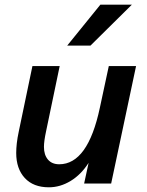

<svg xmlns="http://www.w3.org/2000/svg" viewBox="-20 -781 625 817"><path d="M453 0H338L357 -88Q325 -38 280.5 -11Q236 16 188 16Q122 16 85.5 -23.5Q49 -63 49 -130Q49 -149 51.5 -171.5Q54 -194 60 -222L118 -500H234L176 -222Q167 -180 167 -156Q167 -122 184 -102Q201 -82 232 -82Q354 -82 405 -323L443 -500H559ZM266 -587 407 -761H541L365 -587Z"/></svg>

Font: Wix Madefor Text SemiBold
Style: Italic
Weight: 600
Italic angle: -12°
Designer: Dalton Maag Ltd
Foundry: Dalton Maag Ltd
Version: Version 3.100